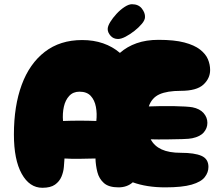

<svg xmlns="http://www.w3.org/2000/svg" viewBox="-20 -889 1042 911"><path d="M181 2Q120 2 83 -64.5Q46 -131 46 -251Q46 -386 83 -486.5Q120 -587 192.5 -643Q265 -699 370 -699Q424 -699 469 -683.5Q514 -668 549 -638Q583 -668 628.5 -684Q674 -700 732 -700Q807 -700 854.5 -687.5Q902 -675 929 -654Q956 -633 966.5 -608Q977 -583 977 -557Q977 -517 945 -487.5Q913 -458 838 -458Q773 -458 736.5 -441.5Q700 -425 686 -384Q711 -385 741.5 -385.5Q772 -386 803 -385.5Q834 -385 858 -383.5Q882 -382 893 -380Q928 -373 946 -352.5Q964 -332 964 -306Q964 -281 947 -261Q930 -241 892 -233Q879 -230 844.5 -229Q810 -228 769 -227.5Q728 -227 695 -228Q712 -196 747 -180Q782 -164 838 -164Q903 -164 936 -149.5Q969 -135 969 -97Q969 -71 951.5 -48.5Q934 -26 889.5 -13Q845 0 764 0Q720 0 681.5 -6Q643 -12 610 -24Q583 0 542 0Q496 0 473 -20.5Q450 -41 442 -72.5Q434 -104 433 -137Q401 -136 358 -135.5Q315 -135 286 -137Q285 -120 283 -96.5Q281 -73 271.5 -50.5Q262 -28 241 -13Q220 2 181 2ZM437 -315Q441 -350 435 -382Q429 -414 410.5 -434Q392 -454 357 -454Q327 -454 308.5 -434Q290 -414 283 -382.5Q276 -351 279 -315Q358 -318 437 -315ZM540 -704Q518 -704 504.5 -719.5Q491 -735 491 -751Q491 -765 503 -784.5Q515 -804 533 -823.5Q551 -843 571 -856Q591 -869 606 -869Q637 -869 653 -848.5Q669 -828 668 -808Q668 -794 653.5 -776.5Q639 -759 618 -742.5Q597 -726 576 -715Q555 -704 540 -704Z"/></svg>

Font: Cherry Bomb One
Style: Regular
Weight: 400
Designer: satsuyako
Foundry: satsuyako
Version: Version 4.100; ttfautohint (v1.8.3)